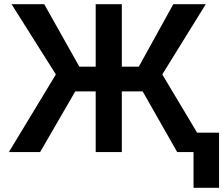

<svg xmlns="http://www.w3.org/2000/svg" viewBox="-20 -727 1067 918"><path d="M562.5 -408.2H643.6L808.6 -707H963.9L755.9 -371.1L922.4 -92.8H1027.3V170.9H905.3V0H827.1L662.1 -290H562.5V0H437.5V-290H339.8L171.9 0H22.5L247.1 -371.1L35.2 -707H191.4L359.4 -408.2H437.5V-707H562.5Z"/></svg>

Font: Pretendard Std SemiBold
Style: Regular
Weight: 600
Designer: Base glyphs from Inter by Rasmus Andersson; Hangeul glyphs from Noto Sans CJK(Source Han Sans) by Jang Soo-young and Kan
Foundry: Kil Hyung-jin
Version: Version 1.309